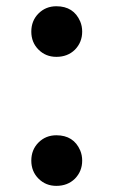

<svg xmlns="http://www.w3.org/2000/svg" viewBox="-20 -588 364 617"><path d="M80.6 0ZM80.6 -71.8Q80.6 -106.9 103.8 -130.1Q127 -153.3 161.1 -153.3Q216.8 -153.3 237.8 -104.5Q244.1 -89.4 244.1 -71.8Q244.1 -37.6 220.7 -13.7Q197.3 9.3 161.1 9.3Q127 9.3 103.8 -13.9Q80.6 -37.1 80.6 -71.8ZM80.6 -486.3Q80.6 -521.5 103.8 -544.7Q127 -567.9 161.1 -567.9Q216.8 -567.9 237.8 -519Q244.1 -503.9 244.1 -486.3Q244.1 -452.1 220.7 -428.2Q197.3 -405.3 161.1 -405.3Q127 -405.3 103.8 -428.5Q80.6 -451.7 80.6 -486.3Z"/></svg>

Font: Quando
Style: Regular
Weight: 400
Version: Version 1.002